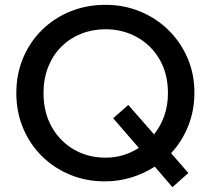

<svg xmlns="http://www.w3.org/2000/svg" viewBox="-20 -735 872 794"><path d="M693 39 620 -46Q576 -17.5 523.5 -1.2Q471 15 413 15Q336 15 269.5 -12.5Q203 -40 153.2 -89.2Q103.5 -138.5 75.5 -205.2Q47.5 -272 47.5 -350Q47.5 -428 75.2 -494.5Q103 -561 153 -610.5Q203 -660 270.2 -687.5Q337.5 -715 416 -715Q493.5 -715 560.2 -687.2Q627 -659.5 677.2 -610Q727.5 -560.5 755.8 -494.5Q784 -428.5 784 -351.5Q784 -278 758.2 -213.8Q732.5 -149.5 687.5 -101.5L759 -19.5ZM416 -83Q454.5 -83 489.5 -93.5Q524.5 -104 554 -123.5L448 -246L510.5 -301L617 -179.5Q643.5 -212 659 -255.2Q674.5 -298.5 674.5 -350Q674.5 -430 640 -489.2Q605.5 -548.5 546.8 -581.2Q488 -614 416 -614Q362 -614 315.2 -595.2Q268.5 -576.5 233.8 -542Q199 -507.5 179.5 -458.8Q160 -410 160 -350Q160 -270 194 -210Q228 -150 286 -116.5Q344 -83 416 -83Z"/></svg>

Font: Geologica EX
Style: Regular
Weight: 400
Designer: Sindre Bremnes, Frode Helland
Foundry: Monokrom Skriftforlag AS
Version: Version 1.010;gftools[0.9.28]